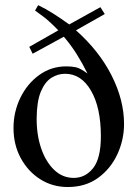

<svg xmlns="http://www.w3.org/2000/svg" viewBox="-20 -715 531 749"><path d="M463.9 -231.4Q463.9 -169.4 437.7 -113Q411.6 -56.6 362.5 -21Q313.5 14.6 244.1 14.6Q185.1 14.6 137.2 -15.6Q89.4 -45.9 61 -98.1Q32.7 -150.4 32.7 -215.8Q32.7 -278.3 59.3 -333.3Q85.9 -388.2 132.6 -422.1Q179.2 -456.1 238.8 -456.1Q259.8 -456.1 276.1 -452.6Q292.5 -449.2 321.3 -428.2Q301.8 -467.8 279.1 -503.9Q256.3 -540 229 -571.8L107.4 -505.4L94.2 -532.2L207.5 -596.7Q186.5 -618.2 173.1 -630.1Q159.7 -642.1 147.5 -651.4Q135.3 -660.6 116.7 -673.8L128.9 -694.8Q158.7 -680.7 188.5 -661.6Q218.3 -642.6 250 -619.6L371.6 -687L388.7 -660.2L276.4 -596.7Q366.7 -516.6 415.3 -420.7Q463.9 -324.7 463.9 -231.4ZM373.5 -183.6Q373.5 -294.9 335.2 -361.1Q296.9 -427.2 233.9 -427.2Q205.6 -427.2 180.4 -411.4Q155.3 -395.5 139.4 -357.7Q123.5 -319.8 123 -253.4Q122.6 -189 140.6 -136.2Q158.7 -83.5 191.4 -52.2Q224.1 -21 267.6 -21Q313 -21 343.3 -59.1Q373.5 -97.2 373.5 -183.6Z"/></svg>

Font: BabelStone Roman
Style: Regular
Weight: 400
Designer: Walt Agee, Victor Gaultney, Peter Martin, Debbi Hosken, Becca Hirsbrunner (SIL); Andrew West (BabelStone)
Foundry: BabelStone
Version: Version 16.000